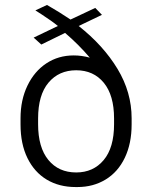

<svg xmlns="http://www.w3.org/2000/svg" viewBox="-20 -746 616 776"><path d="M265 -667 365 -714 392 -686 298 -641Q398 -562 455 -467.5Q512 -373 512 -268V-243Q512 -166 484.5 -108.5Q457 -51 407 -20.5Q357 10 293 10H286Q219 10 169 -20Q119 -50 91 -107Q63 -164 63 -243V-268Q63 -342 91 -400Q119 -458 167.5 -490Q216 -522 278 -522Q310 -522 343 -513Q298 -566 243 -613L147 -566L116 -594L214 -641Q191 -660 148 -688L123 -704L170 -726Q222 -696 265 -667ZM134 -267V-244Q134 -150 175.5 -99.5Q217 -49 288 -49Q357 -49 399 -99Q441 -149 441 -244V-267Q441 -361 399.5 -411.5Q358 -462 288 -462Q218 -462 176 -412Q134 -362 134 -267Z"/></svg>

Font: Chivo Light
Style: Regular
Weight: 300
Designer: Hector Gatti
Foundry: Omnibus-Type
Version: Version 1.007